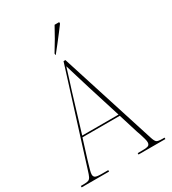

<svg xmlns="http://www.w3.org/2000/svg" viewBox="-223 -1044 1035 1158"><g transform="rotate(-30 294.0 -465.5)"><path d="M-3 0V-10H18Q39 -10 49.5 -14Q60 -18 66.5 -31Q73 -44 81 -71L283 -714H296L507 -53Q516 -24 525.5 -17Q535 -10 566 -10H580V0H393V-10H424Q460 -10 469 -16.5Q478 -23 478 -38Q478 -47 473.5 -63.5Q469 -80 463.5 -97Q458 -114 454 -124L412 -259H152L112 -131Q109 -120 103.5 -102Q98 -84 93 -65.5Q88 -47 88 -37Q88 -23 97.5 -16.5Q107 -10 142 -10H188V0ZM156 -269H409L336 -501Q321 -552 306 -599.5Q291 -647 282 -679Q277 -664 269 -637Q261 -610 251.5 -581Q242 -552 235 -529ZM259 -781Q281 -816 304.5 -856.5Q328 -897 346 -931H378V-921Q365 -904 345 -877Q325 -850 302.5 -822Q280 -794 262 -771H259Z"/></g></svg>

Font: Noto Serif Display SemiCondensed Thin
Style: Regular
Weight: 100
Width: 4
Designer: Monotype Design Team
Foundry: Monotype Imaging Inc.
Version: Version 2.009